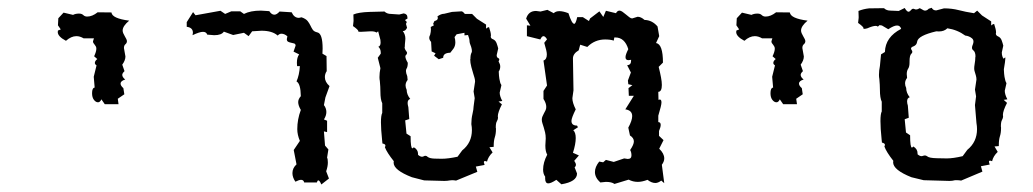

<svg xmlns="http://www.w3.org/2000/svg" viewBox="-20 -476 2706 503"><path d="M272 -443.4Q273.4 -427.7 318.4 -421.9Q301.3 -407.7 301.3 -396Q301.3 -392.6 303 -388.7Q304.7 -384.8 306.9 -381.1Q309.1 -377.4 310.8 -374Q312.5 -370.6 312.5 -368.2Q312.5 -363.3 308.6 -360.1Q304.7 -356.9 304.7 -350.1L308.6 -328.1Q308.6 -317.9 300.3 -306.6L306.2 -289.6Q300.3 -284.2 300.3 -279.8Q300.3 -273.9 308.1 -267.6Q295.9 -264.2 295.9 -256.8Q295.9 -251.5 303.2 -245.1L305.7 -229L288.6 -217.3L290.5 -203.1H254.4L245.6 -215.8Q242.2 -208 236.8 -208Q231 -208 226.1 -214.4Q221.2 -220.7 221.2 -231.9Q221.2 -245.6 228 -246.6L225.6 -274.9L232.9 -304.7Q228.5 -307.6 228.5 -311Q228.5 -316.4 234.9 -321.3L226.6 -328.6Q232.4 -340.8 232.4 -348.6Q232.4 -352.1 231 -354.5Q229.5 -356.9 228 -358.9Q226.6 -360.8 225.1 -362.8Q223.6 -364.7 223.6 -367.7L226.1 -375.5H199.2Q189.5 -381.3 180.2 -381.3Q166.5 -381.3 152.8 -369.1Q131.3 -380.4 131.3 -392.1L131.8 -396L139.2 -398.9L131.8 -409.7L132.8 -428.2L146.5 -442.9L171.4 -437Q177.7 -440.4 187 -440.4Q194.3 -440.4 198.2 -436.5Q202.1 -432.6 208.5 -432.6Q221.7 -432.6 235.8 -443.8Z M744.1 -443.8Q750.5 -429.2 763.2 -429.2L770 -430.7Q781.2 -426.8 785.9 -420.9Q790.5 -415 793.2 -409.2Q795.9 -403.3 799.3 -398.2Q802.7 -393.1 811.5 -391.1Q825.2 -388.2 825.2 -348.6L824.7 -335.4L835.4 -329.1L835.9 -289.6Q831.1 -282.7 831.1 -273.9Q831.1 -261.2 843.3 -250.5L832.5 -220.7L828.6 -200.7Q835 -192.4 835 -182.6Q835 -172.9 828.6 -163.1L836.9 -159.7V-129.9L828.6 -131.8L831.5 -94.7L840.3 -84.5L836.9 -63Q838.9 -59.6 838.9 -50.3Q838.9 -40 834.5 -27.3L841.8 -8.3L821.8 7.3Q817.4 -3.4 814 -3.4Q811.5 -3.4 810.1 2H776.9Q775.4 -4.9 768.6 -4.9Q763.7 -4.9 753.9 0Q746.1 -11.2 746.1 -22.5Q746.1 -35.6 756.8 -45.4L749.5 -83L765.6 -106.9Q758.8 -123 758.8 -137.7Q758.8 -163.1 768.1 -188Q761.2 -199.7 761.2 -208.5Q761.2 -216.3 768.1 -224.1Q767.6 -256.8 756.8 -262.7Q764.2 -279.3 765.6 -302.7H758.3L757.8 -311.5Q757.8 -325.7 763.7 -333.5L749 -340.8L754.4 -356.4Q754.4 -360.8 750.7 -362.1Q747.1 -363.3 742.9 -364Q738.8 -364.7 735.1 -366.5Q731.4 -368.2 731.4 -373.5L732.9 -380.9Q725.1 -387.7 717.3 -387.7Q711.9 -387.7 707.5 -382.8Q693.4 -395.5 665 -395.5L640.6 -394L631.3 -381.3L619.1 -390.1L590.8 -384.3L566.4 -393.1Q560.5 -383.8 541 -383.8L522.9 -385.3Q520.5 -392.6 511.7 -392.6Q502.9 -392.6 484.4 -383.8L485.4 -390.1Q485.4 -403.8 469.2 -405.8V-418L485.8 -444.3L492.2 -436L557.6 -447.8L569.8 -439.5L585.9 -446.3H609.4L619.1 -439.5Q636.2 -448.2 663.6 -448.2L685.5 -446.8Q691.4 -437.5 698.7 -437.5Q705.1 -437.5 712.4 -445.8Z M1174.8 -2.9Q1168.9 -3.9 1164.6 -3.9L1158.7 -3.4Q1151.9 -2 1144 -2L1091.3 -3.4L1059.1 -11.7Q1011.2 -30.3 1011.2 -49.8Q1011.2 -51.8 1011.7 -53.7Q993.7 -76.2 988.3 -90.3Q989.7 -92.8 989.7 -94.7Q989.7 -98.6 981.9 -100.1L981 -109.4Q978 -137.7 978 -155.3Q978 -173.8 981.4 -180.2V-205.6Q976.6 -214.8 976.6 -235.8Q976.6 -248 975.1 -263.7Q974.1 -268.6 974.1 -273.9Q974.1 -285.2 976.6 -297.4L969.7 -324.7L977.5 -335.4V-337.9Q977.5 -348.1 971.2 -353.5Q977.1 -355.5 977.1 -364.7Q977.1 -367.7 976.6 -371.6L970.7 -394L966.3 -390.6Q962.4 -394 951.2 -394L943.8 -393.6Q931.6 -392.6 925.3 -392.6Q918.5 -392.6 918.5 -393.6L918.9 -394Q918.9 -397.9 904.8 -407.7Q905.8 -418 906.2 -420.9V-423.8Q906.2 -428.2 905.8 -438Q918.9 -443.8 948.2 -444.8L987.3 -445.8Q993.7 -439.5 1004.4 -439.5L1025.9 -438L1037.6 -440.9Q1047.4 -439.5 1047.4 -429.7V-427.2Q1041.5 -424.8 1041.5 -422.9Q1041.5 -421.9 1043 -421.4Q1045.4 -419.9 1045.4 -418Q1045.4 -416 1043.5 -413.6L1046.4 -403.3Q1042.5 -394.5 1035.2 -394.5Q1042 -386.2 1042 -374.5Q1042 -371.6 1041.5 -368.2Q1040.5 -359.4 1040.5 -353.5L1040 -352.5Q1040 -347.2 1044.4 -341.8Q1046.4 -339.4 1046.4 -337.4Q1046.4 -334.5 1043.9 -332Q1042 -331.1 1042 -328.1Q1042 -322.3 1048.3 -311.5Q1048.3 -300.8 1044.9 -295.9Q1043.5 -293.5 1043.5 -290Q1043.5 -284.7 1046.9 -276.4L1047.9 -266.6Q1042.5 -259.8 1042.5 -252.4Q1042.5 -246.6 1045.4 -240.7Q1045.4 -228.5 1054.7 -216.8Q1047.9 -214.8 1047.9 -206.1Q1047.9 -201.7 1049.8 -195.3L1052.2 -164.1L1041.5 -160.6L1044.9 -126L1055.7 -119.1Q1055.7 -87.4 1060.5 -87.4Q1062 -87.4 1064 -90.3Q1075.2 -84 1075.2 -72.8V-70.3Q1081.1 -65.4 1085.4 -65.4Q1087.9 -65.4 1089.8 -66.4Q1092.3 -67.9 1094.2 -67.9Q1097.7 -67.9 1100.6 -64.9Q1105.5 -61 1117.9 -60.5Q1130.4 -60.1 1137.2 -60.1Q1153.8 -60.1 1178.7 -65.4L1190.9 -82Q1216.3 -102.1 1216.3 -135.3Q1216.3 -142.6 1214.8 -150.9Q1214.8 -165 1217.8 -177.5Q1220.7 -189.9 1220.7 -196.8L1223.6 -218.8L1220.7 -236.3L1224.6 -262.2Q1224.6 -267.1 1223.1 -272.2Q1221.7 -277.3 1219.7 -283.4Q1217.8 -289.6 1214.8 -300.5Q1211.9 -311.5 1211.9 -320.8L1212.4 -321.3Q1212.4 -333 1215.3 -337.9Q1216.3 -339.8 1216.3 -342.3Q1216.3 -346.7 1214.4 -353Q1210 -363.3 1210 -368.7Q1210 -374 1206.1 -384.3L1196.8 -383.3V-390.1L1176.3 -386.2L1170.9 -378.9Q1172.9 -371.6 1172.9 -365.2Q1172.9 -355.5 1168 -348.6L1159.7 -337.9Q1141.1 -337.4 1141.1 -325.2V-324.7L1129.4 -320.8L1117.2 -330.1L1121.1 -336.4L1110.8 -341.3L1109.4 -366.2Q1104.5 -371.6 1104.5 -377Q1104.5 -380.9 1106.9 -384.8Q1108.9 -392.6 1108.9 -398.9Q1108.9 -402.3 1108.4 -405.3L1116.7 -409.7L1114.7 -413.6L1118.2 -420.9Q1127 -422.9 1127 -428.7Q1127 -430.7 1126 -433.1Q1135.3 -439.9 1143.6 -439.9L1164.1 -444.8L1189 -446.3Q1192.4 -446.3 1197.8 -439.5H1216.8L1229.5 -426.8L1253.4 -411.6V-400.9Q1257.3 -404.8 1261.2 -404.8Q1266.1 -390.6 1266.1 -383.8V-382.3Q1265.6 -381.3 1265.6 -380.4Q1265.6 -375 1272 -373Q1278.3 -370.1 1281 -362.8Q1283.7 -355.5 1285.2 -349.1L1281.2 -331.5Q1281.2 -325.2 1285.6 -323.7Q1288.1 -322.3 1288.1 -320.3Q1288.1 -318.4 1286.1 -315.4L1289.6 -307.6Q1290.5 -304.7 1290.5 -301.3Q1290.5 -294.4 1286.6 -288.6Q1287.1 -275.9 1288.3 -269.3Q1289.6 -262.7 1290.5 -259.5Q1291.5 -256.3 1292.5 -255.1Q1293.5 -253.9 1293.5 -252.4L1289.1 -233.4Q1289.1 -224.1 1295.9 -211.4L1286.1 -210L1294.9 -202.6Q1284.2 -181.6 1284.2 -171.4L1284.7 -167.5Q1284.7 -163.6 1281.7 -158.2Q1278.8 -153.8 1278.8 -141.6Q1278.8 -140.6 1279.3 -139.6V-137.7Q1279.3 -125.5 1276.4 -116.7Q1273.4 -107.4 1273.4 -94.2V-91.3L1262.2 -90.3L1270.5 -76.7Q1258.8 -65.4 1255.9 -52.7L1251 -54.2Q1247.6 -54.2 1247.6 -50.8L1249.5 -43.9L1226.6 -39.6L1230.5 -25.9Z M1402.8 -31.7Q1402.8 -50.3 1413.6 -70.8Q1408.7 -79.1 1408.7 -94.7L1409.7 -113.3Q1409.7 -122.1 1408 -129.2Q1406.2 -136.2 1404.5 -142.1Q1402.8 -147.9 1401.1 -152.8Q1399.4 -157.7 1399.4 -162.6Q1399.4 -167 1401.1 -170.9Q1402.8 -174.8 1405 -179Q1407.2 -183.1 1409.2 -187Q1411.1 -190.9 1411.1 -195.8Q1411.1 -205.6 1403.8 -216.8V-237.8L1413.1 -252L1403.8 -317.4Q1412.6 -320.3 1412.6 -333.5Q1412.6 -341.8 1405.8 -363.8L1413.1 -373Q1408.2 -381.3 1403.8 -381.3Q1399.4 -381.3 1395.5 -372.6L1360.4 -381.3V-409.7L1369.6 -408.7L1358.4 -427.2Q1364.3 -447.3 1384.3 -447.3L1396 -445.8L1414.1 -450.2L1430.7 -441.4Q1435.5 -446.8 1445.8 -446.8Q1455.1 -446.8 1469.2 -441.4Q1478 -413.6 1484.4 -413.6Q1488.3 -413.6 1492.2 -431.2H1506.8L1522.9 -420.9L1525.9 -427.7L1550.3 -446.3L1560.5 -431.6L1567.4 -447.8L1593.8 -441.4Q1597.2 -448.2 1603 -448.2Q1606.4 -448.2 1610.8 -445.1Q1615.2 -441.9 1619.9 -438Q1624.5 -434.1 1628.7 -430.9Q1632.8 -427.7 1636.2 -427.7L1650.4 -432.1Q1659.2 -432.1 1668.5 -423.8Q1688.5 -423.3 1702.6 -406.7L1707 -381.3L1698.7 -363.3Q1716.8 -360.4 1716.8 -312L1705.6 -300.8Q1709.5 -285.2 1711.7 -273.4Q1713.9 -261.7 1713.9 -253.4Q1713.9 -235.8 1704.6 -235.4L1705.1 -214.4L1708.5 -215.3Q1712.9 -215.3 1712.9 -207.5Q1712.9 -200.2 1704.6 -172.9V-156.2Q1710.9 -155.8 1710.9 -148.9Q1710.9 -143.1 1706.5 -132.8V-120.1L1718.3 -108.9L1707 -86.4Q1720.2 -73.7 1720.2 -61Q1720.2 -52.7 1713.9 -44.4L1720.2 3.9L1712.4 -2.9Q1704.1 3.4 1696.8 3.4Q1687 3.4 1676.3 -4.9Q1662.1 0.5 1650.9 0.5Q1638.2 0.5 1627 -5.4L1589.8 5.9Q1582.5 0.5 1567.4 0.5L1552.7 2Q1538.6 -10.7 1538.6 -25.4Q1538.6 -38.6 1549.8 -52.7L1560.1 -50.8L1567.4 -57.1L1587.9 -51.8L1615.2 -61L1624.5 -59.6Q1634.3 -59.6 1634.3 -68.8Q1634.3 -77.1 1630.9 -83Q1640.6 -97.2 1640.6 -105.5Q1640.6 -114.7 1630.4 -121.1L1626 -141.6Q1636.2 -160.2 1636.2 -171.9Q1636.2 -187 1618.2 -189.5L1640.6 -225.1H1627.4L1626.5 -245.1L1636.7 -252.9L1626 -255.4L1625 -265.1L1632.8 -286.1L1623 -305.2Q1633.3 -305.7 1633.3 -316.9V-319.3L1626.5 -318.4Q1618.7 -318.4 1618.7 -326.2Q1618.7 -333 1626 -347.2Q1616.7 -377.9 1591.8 -377.9H1589.4L1587.9 -369.6Q1579.1 -372.6 1565.4 -372.6Q1538.1 -372.6 1518.6 -353L1500 -358.9L1496.1 -344.2Q1481 -335.4 1481 -322.8L1482.4 -239.3L1479.5 -218.8Q1479.5 -207 1488.3 -189.5Q1477.1 -167 1477.1 -159.2Q1477.1 -147 1491.7 -147L1494.1 -142.6L1481.9 -134.8Q1488.3 -128.9 1488.3 -114.3Q1488.3 -98.6 1481 -75.7L1496.6 -68.8L1484.4 -54.7Q1488.8 -48.3 1488.8 -44.4Q1488.8 -40.5 1485.4 -37.6L1491.7 -21.5Q1491.7 0 1450.7 6.8L1437.5 -4.9Q1423.3 4.4 1416.5 4.4Q1408.2 4.4 1408.2 -8.3V-13.2Q1402.8 -20.5 1402.8 -31.7Z M2049.3 -443.4Q2050.8 -427.7 2095.7 -421.9Q2078.6 -407.7 2078.6 -396Q2078.6 -392.6 2080.3 -388.7Q2082 -384.8 2084.2 -381.1Q2086.4 -377.4 2088.1 -374Q2089.8 -370.6 2089.8 -368.2Q2089.8 -363.3 2085.9 -360.1Q2082 -356.9 2082 -350.1L2085.9 -328.1Q2085.9 -317.9 2077.6 -306.6L2083.5 -289.6Q2077.6 -284.2 2077.6 -279.8Q2077.6 -273.9 2085.4 -267.6Q2073.2 -264.2 2073.2 -256.8Q2073.2 -251.5 2080.6 -245.1L2083 -229L2065.9 -217.3L2067.9 -203.1H2031.7L2022.9 -215.8Q2019.5 -208 2014.2 -208Q2008.3 -208 2003.4 -214.4Q1998.5 -220.7 1998.5 -231.9Q1998.5 -245.6 2005.4 -246.6L2002.9 -274.9L2010.3 -304.7Q2005.9 -307.6 2005.9 -311Q2005.9 -316.4 2012.2 -321.3L2003.9 -328.6Q2009.8 -340.8 2009.8 -348.6Q2009.8 -352.1 2008.3 -354.5Q2006.8 -356.9 2005.4 -358.9Q2003.9 -360.8 2002.4 -362.8Q2001 -364.7 2001 -367.7L2003.4 -375.5H1976.6Q1966.8 -381.3 1957.5 -381.3Q1943.8 -381.3 1930.2 -369.1Q1908.7 -380.4 1908.7 -392.1L1909.2 -396L1916.5 -398.9L1909.2 -409.7L1910.2 -428.2L1923.8 -442.9L1948.7 -437Q1955.1 -440.4 1964.4 -440.4Q1971.7 -440.4 1975.6 -436.5Q1979.5 -432.6 1985.8 -432.6Q1999 -432.6 2013.2 -443.8Z M2498 -2.9Q2492.2 -3.9 2487.8 -3.9H2481.9Q2475.1 -2 2467.3 -2L2399.9 -3.9L2367.7 -11.7Q2319.8 -30.8 2319.8 -50.8Q2319.8 -52.7 2320.3 -54.7Q2302.2 -77.6 2296.9 -92.3Q2298.3 -94.7 2298.3 -96.7Q2298.3 -100.6 2290.5 -102.5L2289.6 -111.3Q2286.6 -140.1 2286.6 -158.7Q2286.6 -177.7 2290 -184.1V-209.5Q2285.2 -219.2 2285.2 -240.7Q2285.2 -252.9 2283.7 -269Q2282.7 -273.9 2282.7 -279.8Q2282.7 -291 2285.2 -303.2L2288.1 -333.5L2298.3 -339.8Q2299.3 -378.9 2340.8 -400.4Q2338.4 -409.2 2330.1 -409.2Q2321.8 -409.2 2307.1 -399.4L2290.5 -409.2L2284.2 -410.2L2279.8 -406.2Q2277.8 -408.2 2274.4 -408.2Q2266.6 -408.2 2252.4 -401.9Q2247.1 -400.4 2244.6 -400.4Q2241.7 -400.4 2241.7 -401.9H2242.2V-402.3Q2242.2 -405.8 2228 -416Q2229 -426.8 2229.5 -429.2V-432.1Q2229.5 -437 2229 -447.3Q2242.2 -452.6 2256.8 -454.1L2295.9 -454.6Q2302.2 -448.2 2313 -448.2L2334.5 -447.3L2350.1 -455.1Q2356 -445.3 2359.9 -445.3H2360.4Q2363.8 -445.8 2367.2 -450.2Q2369.1 -453.1 2372.1 -453.1Q2374 -453.1 2376 -452.1Q2377.4 -451.2 2379.9 -451.2Q2384.3 -451.2 2389.6 -454.6L2400.4 -448.7Q2401.9 -448.2 2403.3 -448.2Q2408.7 -448.2 2413.1 -453.1L2420.9 -455.6Q2424.3 -448.7 2432.6 -448.7L2453.1 -454.1Q2473.6 -454.1 2491.5 -449.5Q2509.3 -444.8 2531.7 -441.4L2540 -448.2L2552.7 -435.5L2576.7 -419.9V-409.2Q2580.6 -413.1 2584.5 -413.1Q2589.4 -398.4 2589.4 -391.6V-390.1Q2588.9 -389.2 2588.9 -388.2Q2588.9 -382.8 2595.2 -380.4Q2601.6 -377.4 2604.2 -370.1Q2606.9 -362.8 2608.4 -356.4L2604.5 -338.4Q2604.5 -332 2606.4 -327.1Q2608.4 -322.3 2609.4 -322.3L2613.3 -325.7Q2613.8 -325.7 2613.8 -323.2Q2613.8 -316.9 2609.9 -294.4Q2610.4 -281.2 2611.6 -274.7Q2612.8 -268.1 2613.8 -264.9Q2614.7 -261.7 2615.7 -260.3Q2616.7 -258.8 2616.7 -257.8L2612.3 -238.3Q2612.3 -228.5 2619.1 -215.8L2609.4 -214.4L2618.2 -206.5Q2607.4 -185.5 2607.4 -174.8L2607.9 -170.9Q2607.9 -167 2605 -161.6Q2602.1 -156.7 2602.1 -144.5Q2602.1 -143.6 2602.5 -142.6V-140.1Q2602.5 -127.9 2599.6 -119.1Q2596.7 -109.9 2596.7 -96.2V-93.3L2585.4 -92.3L2593.8 -78.1Q2582 -66.9 2579.1 -53.7L2574.2 -55.2Q2570.8 -55.2 2570.8 -51.8L2572.8 -44.9L2549.8 -40.5L2553.7 -26.4ZM2514.2 -83.5Q2539.6 -104 2539.6 -137.7Q2539.6 -145.5 2538.1 -153.8L2534.2 -200.7L2537.1 -223.6L2534.2 -241.2L2538.1 -267.6Q2538.1 -272.9 2536.6 -278.1Q2535.2 -283.2 2533.2 -289.6Q2532.2 -292.5 2532.2 -296.9Q2532.2 -301.3 2533.2 -307.1Q2535.2 -317.9 2535.2 -327.1L2535.6 -327.6Q2535.6 -339.8 2529.8 -344.2Q2526.4 -346.7 2526.4 -351.1Q2526.4 -354.5 2528.8 -359.9Q2530.3 -363.8 2530.3 -367.2Q2530.3 -372.6 2525.9 -376Q2518.6 -381.8 2508.8 -382.8Q2488.3 -397.9 2461.9 -401.9Q2453.6 -393.6 2439.5 -393.6Q2436.5 -393.6 2433.1 -394Q2385.3 -382.8 2382.8 -367.2Q2381.8 -357.9 2373 -354.5Q2366.7 -352.5 2366.7 -348.6Q2366.7 -347.2 2368.2 -345.2Q2370.1 -342.3 2370.1 -340.3Q2370.1 -337.4 2367.7 -335.4Q2362.8 -331.5 2362.8 -314.9V-312Q2362.8 -301.3 2359.1 -295.9Q2355.5 -290.5 2355.5 -281.7L2356.4 -272Q2351.1 -265.1 2351.1 -257.8Q2351.1 -251.5 2354 -245.6Q2354 -232.9 2363.3 -221.2Q2356.4 -219.2 2356.4 -210.4Q2356.4 -205.6 2358.4 -199.2L2360.8 -167.5L2350.1 -163.6L2353.5 -128.9L2364.3 -121.6Q2364.3 -89.4 2369.1 -89.4Q2370.6 -89.4 2372.6 -92.3Q2383.8 -85.9 2383.8 -74.2V-71.8Q2389.6 -66.9 2394 -66.9Q2396.5 -66.9 2398.4 -67.9Q2400.9 -68.8 2402.8 -68.8Q2406.2 -68.8 2409.2 -66.4Q2414.1 -62 2433.8 -61.5Q2453.6 -61 2460.4 -61Q2477.1 -61 2502 -66.9Z"/></svg>

Font: Truetypewriter PolyglOTT
Style: Regular
Weight: 400
Designer: Sergey Beatoff a.k.a. Sam_T
Version: Version 3.76